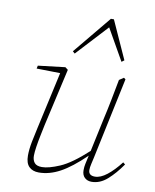

<svg xmlns="http://www.w3.org/2000/svg" viewBox="-84 -804 712 881"><g transform="rotate(10 271.5 -363.0)"><path d="M157 13Q128 13 111.5 -3.5Q95 -20 95 -55Q95 -84 102 -120Q109 -156 116 -186L175 -453L65 -455L68 -469L194 -484L207 -474L146 -205Q142 -185 136 -156.5Q130 -128 126 -101.5Q122 -75 122 -59Q122 -39 132 -26.5Q142 -14 167 -14Q198 -14 249.5 -36Q301 -58 375 -126L407 -276Q418 -324 427.5 -372.5Q437 -421 446 -469L467 -483L475 -477L395 -99Q392 -85 388 -68Q384 -51 384 -39Q384 -13 414 -13Q440 -13 470 -36.5Q500 -60 531 -100L541 -92Q510 -47 476 -17Q442 13 403 13Q383 13 370.5 1Q358 -11 358 -33Q358 -49 361 -62.5Q364 -76 369 -99L370 -103Q306 -41 256 -14Q206 13 157 13ZM443 -553 360 -699 225 -553 215 -562 361 -739H375L455 -562Z"/></g></svg>

Font: Source Serif Pro ExtraLight
Style: Italic
Weight: 200
Italic angle: -12°
Designer: Frank Grießhammer
Foundry: Adobe Systems Incorporated
Version: Version 3.001;hotconv 1.0.111;makeotfexe 2.5.65597